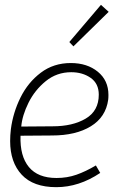

<svg xmlns="http://www.w3.org/2000/svg" viewBox="-20 -766 535 795"><path d="M22 -182Q22 -206 25 -231Q34 -300 65 -362.5Q96 -425 149 -465Q202 -505 273 -505Q341 -505 385 -469Q429 -433 429 -373Q429 -360 428 -353Q418 -281 356 -243Q294 -205 195 -205L65 -204Q62 -120 99.5 -74.5Q137 -29 214 -29Q258 -29 296.5 -42.5Q335 -56 377 -81L395 -50Q307 9 213 9Q118 9 70 -42.5Q22 -94 22 -182ZM389 -374Q389 -420 355.5 -443.5Q322 -467 275 -467Q215 -467 169.5 -430Q124 -393 98 -340.5Q72 -288 68 -242L198 -243Q281 -243 335 -275Q389 -307 389 -374ZM267 -592 398 -746 430 -717 284 -574Z"/></svg>

Font: Bellota Light
Style: Italic
Weight: 300
Italic angle: -7.5°
Designer: Kemie Guaida
Foundry: Kemie Guaida
Version: Version 4.001